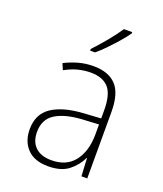

<svg xmlns="http://www.w3.org/2000/svg" viewBox="-142 -858 814 961"><g transform="rotate(20 265.0 -377.5)"><path d="M228 10Q155 10 117 -29.5Q79 -69 79 -133Q79 -214 137.5 -253.5Q196 -293 301 -300L397 -306V-349Q397 -434 365.5 -469Q334 -504 270 -504Q237 -504 203.5 -495.5Q170 -487 134 -467L120 -500Q155 -518 193 -528.5Q231 -539 272 -539Q353 -539 393.5 -495.5Q434 -452 434 -355V0H403L398 -95H396Q376 -52 336.5 -21Q297 10 228 10ZM233 -24Q313 -24 354.5 -77Q396 -130 397 -219V-274L306 -269Q217 -263 167.5 -231.5Q118 -200 118 -133Q118 -81 148 -52.5Q178 -24 233 -24ZM229 -615Q261 -649 295 -690Q329 -731 351 -765H395V-758Q379 -735 355 -707.5Q331 -680 305 -653Q279 -626 255 -606H229Z"/></g></svg>

Font: Noto Sans Mono Condensed ExtraLight
Style: Regular
Weight: 200
Width: 3
Designer: Monotype Design Team
Foundry: Monotype Imaging Inc.
Version: Version 2.014; ttfautohint (v1.8.4.7-5d5b)